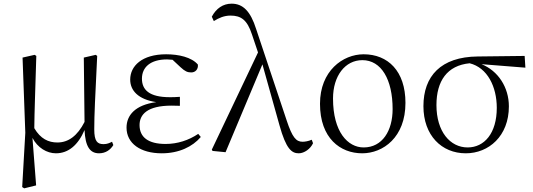

<svg xmlns="http://www.w3.org/2000/svg" viewBox="-20 -822 2906 1047"><path d="M285 14C353 14 406 -31 441 -113C445 -24 470 14 520 14C557 14 583 -6 598 -31L591 -49C577 -42 564 -36 545 -36C511 -36 494 -51 494 -117C494 -198 499 -288 510 -517L502 -523L437 -508L441 -157C402 -81 353 -45 293 -45C244 -45 201 -65 167 -123C168 -219 172 -317 178 -517L169 -523L103 -508L118 -98L101 198L112 205L177 189L157 -70C185 -16 236 14 285 14Z M862 14C956 14 1030 -22 1075 -75L1061 -92C1009 -57 948 -37 883 -37C788 -37 741 -74 741 -140C741 -197 782 -246 916 -246C927 -246 936 -246 961 -245V-294C937 -292 922 -292 906 -292C794 -292 754 -332 754 -393C754 -456 801 -498 891 -498L921 -496L965 -455C989 -433 1002 -427 1023 -427C1045 -427 1062 -444 1059 -470C1025 -510 954 -526 886 -526C754 -526 690 -462 690 -388C690 -328 734 -280 832 -265C718 -250 670 -194 670 -126C670 -40 746 14 862 14Z M1609 14C1639 14 1673 -10 1687 -41L1680 -60C1662 -52 1642 -49 1630 -49C1595 -49 1574 -72 1543 -166L1377 -663C1346 -762 1304 -802 1243 -802C1196 -802 1159 -776 1135 -731L1146 -707C1173 -724 1202 -737 1237 -737C1294 -737 1328 -714 1354 -634L1387 -536L1135 -6L1139 1L1210 8L1411 -471L1504 -139C1540 -9 1571 14 1609 14Z M1955 14C2069 14 2191 -73 2191 -261C2191 -435 2095 -526 1963 -526C1849 -526 1725 -435 1725 -256C1725 -68 1836 14 1955 14ZM1963 -18C1877 -18 1796 -102 1796 -285C1796 -408 1862 -494 1956 -494C2059 -494 2121 -389 2121 -227C2121 -109 2065 -18 1963 -18Z M2520 14C2645 14 2755 -80 2755 -242C2755 -346 2696 -436 2606 -472L2845 -453L2841 -517L2585 -514C2384 -512 2289 -407 2289 -243C2289 -84 2388 14 2520 14ZM2541 -477C2638 -453 2689 -349 2689 -234C2689 -95 2621 -18 2530 -18C2435 -18 2360 -104 2360 -249C2360 -380 2418 -465 2541 -477Z"/></svg>

Font: Noto Serif CJK HK Light
Style: Regular
Weight: 300
Designer: Ryoko NISHIZUKA 西塚涼子 (kana & ideographs); Frank Grießhammer (Latin, Greek & Cyrillic); Wenlong ZHANG 张文龙 (bopomofo); San
Foundry: Adobe
Version: Version 2.001;hotconv 1.1.0;makeotfexe 2.6.0